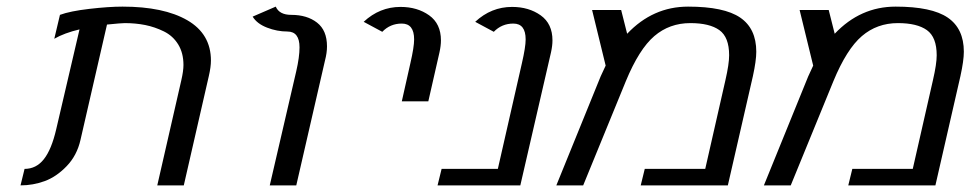

<svg xmlns="http://www.w3.org/2000/svg" viewBox="-20 -560 2932 580"><path d="M161.1 -515.1Q191.4 -526.4 250 -533.2Q308.6 -540 350.1 -540Q474.6 -540 545.9 -498.8Q617.2 -457.5 617.2 -377Q617.2 -357.9 610.8 -330.1L535.2 0H455.1L527.8 -317.9Q534.2 -345.7 534.2 -363.8Q534.2 -399.9 518.3 -425.8Q502.4 -451.7 475.1 -465.1Q447.8 -478.5 418.7 -484.4Q389.6 -490.2 356.9 -490.2Q346.2 -490.2 303.2 -485.8L223.1 -137.2Q212.4 -90.3 181.4 -58.1Q150.4 -25.9 115 -12.9Q79.6 0 42 0L54.2 -49.8Q89.4 -49.8 112.5 -79.1Q135.7 -108.4 149.9 -169.9L220.2 -471.2Q174.3 -460.4 144 -442.9Z M848.1 -464.8Q816.9 -464.8 786.6 -476.6Q756.3 -488.3 743.2 -509.8L813 -540Q823.7 -515.1 859.9 -515.1Q907.7 -515.1 937.7 -491.7Q967.8 -468.3 967.8 -419.9Q967.8 -400.4 961.9 -377.9L875 0H794.9L875 -345.2Q884.8 -387.7 884.8 -417Q884.8 -464.8 848.1 -464.8Z M1193.8 -253.9 1219.7 -369.1Q1231 -418 1231 -440.9Q1231 -488.8 1193.8 -488.8Q1158.7 -488.8 1134.8 -463.9L1078.6 -494.1Q1127 -539.1 1189.9 -539.1Q1240.7 -539.1 1276.4 -513.7Q1312 -488.3 1312 -438Q1312 -421.9 1307.6 -401.9L1273.9 -253.9Z M1551.8 0H1301.8L1314 -49.8H1483.9L1556.6 -369.1Q1567.9 -418 1567.9 -440.9Q1567.9 -488.8 1530.8 -488.8Q1495.6 -488.8 1471.7 -463.9L1415.5 -494.1Q1463.9 -539.1 1526.9 -539.1Q1577.6 -539.1 1613.3 -513.7Q1648.9 -488.3 1648.9 -438Q1648.9 -421.9 1644.5 -401.9Z M1660.6 0 1794.4 -329.1Q1802.7 -347.7 1809.6 -361.8L1768.6 -529.8H1856.4L1874.5 -458Q1952.1 -540 2058.6 -540Q2167.5 -540 2216.1 -506.8Q2264.6 -473.6 2264.6 -403.8Q2264.6 -377 2254.4 -330.1L2178.7 0H1915.5L1927.7 -49.8H2110.4L2171.4 -317.9Q2182.6 -366.7 2182.6 -393.1Q2182.6 -447.8 2153.1 -469Q2123.5 -490.2 2065.4 -490.2Q2002.4 -490.2 1956.5 -450.9Q1910.6 -411.6 1870.6 -314.9L1741.7 0Z M2287.6 0 2421.4 -329.1Q2429.7 -347.7 2436.5 -361.8L2395.5 -529.8H2483.4L2501.5 -458Q2579.1 -540 2685.5 -540Q2794.4 -540 2843 -506.8Q2891.6 -473.6 2891.6 -403.8Q2891.6 -377 2881.3 -330.1L2805.7 0H2542.5L2554.7 -49.8H2737.3L2798.3 -317.9Q2809.6 -366.7 2809.6 -393.1Q2809.6 -447.8 2780 -469Q2750.5 -490.2 2692.4 -490.2Q2629.4 -490.2 2583.5 -450.9Q2537.6 -411.6 2497.6 -314.9L2368.7 0Z"/></svg>

Font: Pfennig
Style: Italic
Weight: 500
Italic angle: -13°
Version: Version 20120410 ; ttfautohint (v0.8)